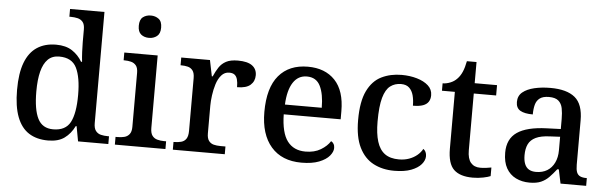

<svg xmlns="http://www.w3.org/2000/svg" viewBox="-49 -932 3523 1112"><g transform="rotate(5 1712.5 -376.5)"><path d="M257 10Q191 10 145.5 -19Q100 -48 76.5 -109.5Q53 -171 53 -267Q53 -364 76.5 -425.5Q100 -487 145.5 -517Q191 -547 256 -547Q313 -547 349.5 -523Q386 -499 408 -461H414Q411 -487 409.5 -518.5Q408 -550 408 -574V-649Q408 -678 396.5 -692Q385 -706 366.5 -710.5Q348 -715 326 -715H318V-760H518V-114Q518 -84 529.5 -69Q541 -54 559.5 -49.5Q578 -45 600 -45H607V0H431L415 -87H410Q388 -42 352 -16Q316 10 257 10ZM281 -57Q353 -57 380.5 -109Q408 -161 408 -268Q408 -370 381 -425Q354 -480 280 -480Q239 -480 214 -455Q189 -430 177 -383Q165 -336 165 -267Q165 -162 191.5 -109.5Q218 -57 281 -57Z M645 0V-45H658Q678 -45 696 -49.5Q714 -54 725.5 -68.5Q737 -83 737 -111V-425Q737 -454 725.5 -468Q714 -482 696 -486.5Q678 -491 658 -491H653V-536H847V-115Q847 -85 858 -70Q869 -55 887.5 -50Q906 -45 926 -45H939V0ZM788 -633Q760 -633 741.5 -648Q723 -663 723 -698Q723 -734 742 -748.5Q761 -763 788 -763Q814 -763 833.5 -748.5Q853 -734 853 -698Q853 -663 833.5 -648Q814 -633 788 -633Z M982 0V-45H985Q1008 -45 1026.5 -50Q1045 -55 1055.5 -70.5Q1066 -86 1066 -117V-423Q1066 -453 1055 -467.5Q1044 -482 1026.5 -486.5Q1009 -491 987 -491H984V-536H1151L1170 -443H1175Q1188 -473 1203.5 -496.5Q1219 -520 1244.5 -533.5Q1270 -547 1313 -547Q1369 -547 1396 -527Q1423 -507 1423 -471Q1423 -436 1398.5 -414.5Q1374 -393 1321 -393Q1321 -421 1316 -438.5Q1311 -456 1300 -464.5Q1289 -473 1269 -473Q1242 -473 1223.5 -452Q1205 -431 1195 -399Q1185 -367 1180.5 -333Q1176 -299 1176 -273V-112Q1176 -83 1187 -68.5Q1198 -54 1215.5 -49.5Q1233 -45 1255 -45H1284V0Z M1730 10Q1616 10 1553.5 -62Q1491 -134 1491 -264Q1491 -405 1551 -476Q1611 -547 1720 -547Q1820 -547 1877.5 -486.5Q1935 -426 1935 -307V-260H1604Q1606 -153 1642.5 -104.5Q1679 -56 1748 -56Q1800 -56 1836.5 -78Q1873 -100 1891 -129Q1900 -125 1906 -115Q1912 -105 1912 -91Q1912 -69 1892.5 -45.5Q1873 -22 1832.5 -6Q1792 10 1730 10ZM1820 -317Q1820 -396 1797 -443Q1774 -490 1719 -490Q1668 -490 1639 -445.5Q1610 -401 1606 -317Z M2269 10Q2201 10 2148.5 -17.5Q2096 -45 2066 -105.5Q2036 -166 2036 -265Q2036 -373 2066 -434.5Q2096 -496 2148 -521.5Q2200 -547 2265 -547Q2313 -547 2354 -535Q2395 -523 2420 -500.5Q2445 -478 2445 -444Q2445 -422 2435 -406.5Q2425 -391 2403.5 -383Q2382 -375 2345 -375Q2345 -408 2338 -434.5Q2331 -461 2314 -477.5Q2297 -494 2266 -494Q2230 -494 2203.5 -474Q2177 -454 2163 -404.5Q2149 -355 2149 -266Q2149 -196 2163.5 -149.5Q2178 -103 2209 -80.5Q2240 -58 2291 -58Q2323 -58 2349.5 -67.5Q2376 -77 2396 -93.5Q2416 -110 2427 -131Q2436 -125 2441 -114.5Q2446 -104 2446 -90Q2446 -66 2426.5 -43Q2407 -20 2368 -5Q2329 10 2269 10Z M2726 10Q2652 10 2616 -24.5Q2580 -59 2580 -146V-476H2505V-519Q2526 -519 2549 -528Q2572 -537 2588 -554Q2605 -571 2616 -596.5Q2627 -622 2634 -659H2690V-536H2820V-476H2690V-146Q2690 -97 2709.5 -74Q2729 -51 2764 -51Q2782 -51 2797.5 -53Q2813 -55 2829 -58V-8Q2816 -2 2787 4Q2758 10 2726 10Z M3056 10Q3012 10 2976.5 -7.5Q2941 -25 2921 -60.5Q2901 -96 2901 -151Q2901 -231 2957 -269.5Q3013 -308 3128 -312L3210 -315V-373Q3210 -409 3204.5 -436Q3199 -463 3181 -478.5Q3163 -494 3126 -494Q3091 -494 3072.5 -480Q3054 -466 3047.5 -441.5Q3041 -417 3041 -385Q2993 -385 2968 -399.5Q2943 -414 2943 -449Q2943 -485 2968.5 -506Q2994 -527 3036.5 -537Q3079 -547 3130 -547Q3225 -547 3272.5 -508Q3320 -469 3320 -375V-117Q3320 -89 3326 -73.5Q3332 -58 3346 -51.5Q3360 -45 3382 -45H3385V0H3236L3219 -81H3210Q3189 -54 3169 -33.5Q3149 -13 3123 -1.5Q3097 10 3056 10ZM3088 -55Q3126 -55 3153 -71.5Q3180 -88 3195 -119Q3210 -150 3210 -191V-270L3151 -267Q3099 -265 3069 -250.5Q3039 -236 3026.5 -210Q3014 -184 3014 -146Q3014 -116 3022 -95.5Q3030 -75 3046.5 -65Q3063 -55 3088 -55Z"/></g></svg>

Font: Noto Serif Armenian Medium
Style: Regular
Weight: 500
Version: Version 2.007